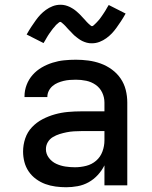

<svg xmlns="http://www.w3.org/2000/svg" viewBox="-20 -779 640 807"><path d="M258 8Q236 8 213.5 5Q191 2 170.5 -5.5Q150 -13 131.5 -26.5Q113 -40 100.5 -58.5Q88 -77 82.5 -98.5Q77 -120 77 -142Q77 -170 86 -197Q95 -224 114.5 -244.5Q134 -265 159 -278Q184 -291 211 -298.5Q238 -306 266 -308.5Q294 -311 321 -311H419V-348Q419 -370 409.5 -390Q400 -410 382 -422.5Q364 -435 342.5 -439.5Q321 -444 299 -444Q286 -444 273 -443Q260 -442 247.5 -439Q235 -436 223 -431Q211 -426 201 -417.5Q191 -409 185 -397Q179 -385 179 -372V-371H83V-374Q83 -399 92 -422.5Q101 -446 117.5 -464.5Q134 -483 155.5 -495.5Q177 -508 201 -515.5Q225 -523 249.5 -525.5Q274 -528 299 -528Q325 -528 351.5 -524.5Q378 -521 403 -512Q428 -503 450 -487Q472 -471 487 -449Q502 -427 508.5 -401Q515 -375 515 -348V0H419V-84Q408 -62 391 -43.5Q374 -25 352.5 -13Q331 -1 306.5 3.5Q282 8 258 8ZM295 -76Q319 -76 342.5 -82Q366 -88 384 -103.5Q402 -119 410.5 -142Q419 -165 419 -189V-228H321Q306 -228 290.5 -227Q275 -226 260 -223Q245 -220 230.5 -215.5Q216 -211 202.5 -203Q189 -195 181 -181.5Q173 -168 173 -152Q173 -132 185.5 -115.5Q198 -99 216.5 -90.5Q235 -82 255 -79Q275 -76 295 -76ZM366 -597Q361 -597 355.5 -597.5Q350 -598 345 -599.5Q340 -601 335.5 -602.5Q331 -604 326 -606.5Q321 -609 317 -611.5Q313 -614 309 -617Q305 -620 300.5 -623.5Q296 -627 292 -630.5Q288 -634 284.5 -638Q281 -642 277.5 -645.5Q274 -649 270.5 -652.5Q267 -656 263 -660.5Q259 -665 255.5 -669Q252 -673 248.5 -676Q245 -679 240.5 -683Q236 -687 234 -687Q230 -687 227 -684Q224 -681 219.5 -677.5Q215 -674 213 -671Q211 -668 208.5 -665.5Q206 -663 203.5 -660Q201 -657 198.5 -653.5Q196 -650 193.5 -646.5Q191 -643 188 -639Q185 -635 182 -630Q179 -625 176 -620Q173 -615 170 -609.5Q167 -604 163 -598L92 -634Q102 -652 112 -667Q122 -682 131 -694.5Q140 -707 150 -717.5Q160 -728 173 -737.5Q186 -747 201.5 -753Q217 -759 234 -759Q239 -759 244.5 -758.5Q250 -758 255 -756.5Q260 -755 264.5 -753.5Q269 -752 274 -749.5Q279 -747 283 -744.5Q287 -742 291 -739.5Q295 -737 299.5 -733Q304 -729 308 -725.5Q312 -722 315.5 -718.5Q319 -715 322.5 -711Q326 -707 329.5 -703.5Q333 -700 337 -695.5Q341 -691 344.5 -687Q348 -683 351.5 -680Q355 -677 359.5 -673Q364 -669 366 -669Q370 -669 373 -672Q376 -675 380.5 -679Q385 -683 387 -685.5Q389 -688 391.5 -690.5Q394 -693 396.5 -696Q399 -699 401.5 -702.5Q404 -706 406.5 -709.5Q409 -713 412 -717.5Q415 -722 418 -726.5Q421 -731 424 -736Q427 -741 430 -746.5Q433 -752 437 -758L508 -722Q498 -704 488 -689Q478 -674 469 -661.5Q460 -649 450 -638.5Q440 -628 427 -618.5Q414 -609 398.5 -603Q383 -597 366 -597Z"/></svg>

Font: Iosevka Fixed Curly Md Ex
Style: Regular
Weight: 500
Width: 7
Monospace: yes
Designer: Belleve Invis
Foundry: Belleve Invis
Version: Version 30.1.2